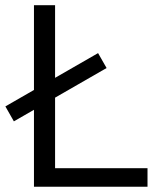

<svg xmlns="http://www.w3.org/2000/svg" viewBox="-44 -711 596 731"><path d="M85.3 0H517.6V-70.6H165.7V-691.2H85.3ZM8.8 -249 361.8 -452 329.4 -508.8 -23.5 -305.9Z"/></svg>

Font: LL Pando Sans
Style: Regular
Weight: 400
Designer: Joshua Smith
Foundry: Joshua Smith
Version: Version 1.000;Glyphs 3.2.1 (3258)